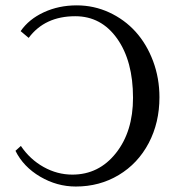

<svg xmlns="http://www.w3.org/2000/svg" viewBox="-20 -679 642 709"><path d="M37.1 -122.1 57.1 -140.1Q90.8 -90.3 141.1 -62.3Q191.4 -34.2 247.1 -34.2Q345.2 -34.2 408.2 -113.8Q471.2 -193.4 471.2 -317.9Q471.2 -453.6 412.6 -536.4Q354 -619.1 257.8 -619.1Q145.5 -619.1 85.9 -539.1L56.2 -564Q86.9 -608.4 142.1 -633.8Q197.3 -659.2 263.2 -659.2Q326.7 -659.2 383.3 -633.1Q439.9 -606.9 480.7 -561.8Q521.5 -516.6 545.2 -453.6Q568.8 -390.6 568.8 -319.8Q568.8 -226.1 529.1 -150.6Q489.3 -75.2 418.5 -32.7Q347.7 9.8 259.8 9.8Q190.4 9.8 128.4 -26.6Q66.4 -63 37.1 -122.1Z"/></svg>

Font: Common Serif News
Style: Regular
Weight: 450
Designer: Philipp H. Poll, Khaled Hosny
Foundry: Stefan Peev, Context Ltd.
Version: Version 1.026